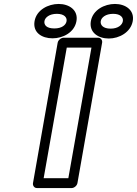

<svg xmlns="http://www.w3.org/2000/svg" viewBox="-20 -927 693 972"><path d="M326 -25H201L318 -686H443ZM343 25C354 25 369 15 372 0L497 -711C499 -722 492 -736 477 -736H302C291 -736 275 -726 272 -711L147 0C145 11 152 25 167 25ZM255 -783C215 -783 202 -801 205 -820C208 -838 229 -857 268 -857C306 -857 320 -838 317 -820C314 -801 294 -783 255 -783ZM246 -733C299 -733 357 -763 367 -820C377 -876 330 -907 277 -907C224 -907 165 -877 155 -820C145 -762 192 -733 246 -733ZM540 -782C501 -782 487 -801 490 -820C493 -838 514 -857 553 -857C591 -857 605 -838 602 -820C599 -801 578 -782 540 -782ZM531 -732C584 -732 642 -764 652 -820C662 -876 615 -907 562 -907C509 -907 450 -877 440 -820C430 -763 477 -732 531 -732Z"/></svg>

Font: Asimov
Style: XWidOuIt
Weight: 500
Designer: Google
Version: Version 2.000980; 2014